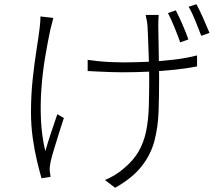

<svg xmlns="http://www.w3.org/2000/svg" viewBox="-20 -830 1040 911"><path d="M733 -759Q732 -749 731.5 -736Q731 -723 731 -706Q731 -696 731.5 -673.5Q732 -651 732.5 -622Q733 -593 733.5 -562.5Q734 -532 734.5 -505.5Q735 -479 735 -463Q735 -378 732.5 -303Q730 -228 713 -162.5Q696 -97 652 -41Q608 15 526 61L478 24Q499 16 523 1.5Q547 -13 564 -28Q611 -66 636.5 -109.5Q662 -153 673 -206Q684 -259 686 -322.5Q688 -386 688 -463Q688 -485 687 -520.5Q686 -556 684.5 -594Q683 -632 682 -662.5Q681 -693 680 -705Q679 -722 676 -735Q673 -748 671 -759ZM396 -546Q416 -543 444.5 -540Q473 -537 504.5 -535.5Q536 -534 563 -534Q623 -534 685 -537Q747 -540 805.5 -547Q864 -554 915 -567V-515Q866 -505 807.5 -499Q749 -493 686.5 -490Q624 -487 562 -487Q537 -487 505.5 -488Q474 -489 445 -490.5Q416 -492 396 -493ZM233 -745Q230 -734 226.5 -719Q223 -704 219 -690Q206 -629 194 -557.5Q182 -486 176.5 -410.5Q171 -335 174.5 -259.5Q178 -184 195 -113Q206 -151 221.5 -198Q237 -245 252 -288L283 -270Q273 -241 260.5 -200.5Q248 -160 236.5 -122.5Q225 -85 220 -62Q218 -52 216.5 -40.5Q215 -29 216 -20Q217 -13 218 -5Q219 3 220 9L177 16Q168 -15 156 -64.5Q144 -114 135.5 -174Q127 -234 127 -297Q127 -378 135 -453.5Q143 -529 153 -592Q163 -655 168 -696Q170 -712 171 -727Q172 -742 172 -752ZM814 -781Q828 -755 845.5 -714.5Q863 -674 874 -643L835 -629Q824 -661 807.5 -701Q791 -741 777 -768ZM912 -810Q926 -784 943.5 -745Q961 -706 974 -674L935 -660Q922 -694 906.5 -732.5Q891 -771 875 -798Z"/></svg>

Font: Noto Sans JP Thin Light
Style: Regular
Weight: 300
Version: Version 2.004-H2;hotconv 1.0.118;makeotfexe 2.5.65603